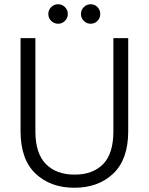

<svg xmlns="http://www.w3.org/2000/svg" viewBox="-20 -879 701 906"><path d="M147 -699V-259Q147 -155 196.5 -105Q246 -55 332 -55Q418 -55 466.5 -104.5Q515 -154 515 -259V-699H585V-260Q585 -127 514.5 -60Q444 7 331 7Q218 7 147.5 -60Q77 -127 77 -260V-699ZM208 -813Q208 -832 221.5 -845.5Q235 -859 254 -859Q273 -859 286.5 -845.5Q300 -832 300 -813Q300 -794 286.5 -780.5Q273 -767 254 -767Q235 -767 221.5 -780.5Q208 -794 208 -813ZM362 -813Q362 -832 375.5 -845.5Q389 -859 408 -859Q427 -859 440 -845.5Q453 -832 453 -813Q453 -794 440 -780.5Q427 -767 408 -767Q389 -767 375.5 -780.5Q362 -794 362 -813Z"/></svg>

Font: Poppins-Tabular Light
Style: Regular
Weight: 300
Designer: Ninad Kale (Devanagari), Jonny Pinhorn (Latin)
Foundry: Indian Type Foundry
Version: Version 4.004